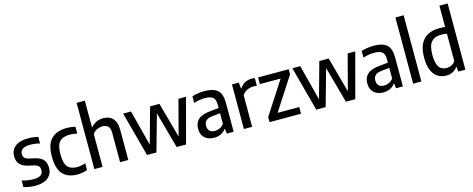

<svg xmlns="http://www.w3.org/2000/svg" viewBox="-37 -1530 5574 2263"><g transform="rotate(-15 2750.5 -399.0)"><path d="M190 10Q112 10 46.5 -12V-92Q117.5 -70 189 -70Q248 -70 275.8 -91Q303.5 -112 303.5 -150Q303.5 -183 287 -200Q270.5 -217 234.5 -225.5L166 -241Q96.5 -257.5 65.2 -294.2Q34 -331 34 -391Q34 -462 87.5 -507.2Q141 -552.5 248 -552.5Q281.5 -552.5 312 -548.5Q342.5 -544.5 369.5 -538V-457.5Q312 -473 251.5 -473Q183.5 -473 156 -449.2Q128.5 -425.5 128.5 -393Q128.5 -364 144 -346.5Q159.5 -329 195.5 -320L264 -305Q335 -288.5 366.2 -252.2Q397.5 -216 397.5 -154Q397.5 -77.5 343.2 -33.8Q289 10 190 10Z M699.5 10Q586 10 524.8 -56.2Q463.5 -122.5 463.5 -271.5Q463.5 -422 530.5 -487.2Q597.5 -552.5 719.5 -552.5Q746 -552.5 772.2 -549.5Q798.5 -546.5 823 -540.5V-456.5Q799.5 -462.5 776.8 -465Q754 -467.5 734 -467.5Q649 -467.5 608.5 -424.8Q568 -382 568 -273.5Q568 -161.5 605.8 -118.2Q643.5 -75 717 -75Q763 -75 823 -94.5V-11Q763.5 10 699.5 10Z M909 0V-808H1009.5V-484.5H1015Q1072 -552.5 1165 -552.5Q1209.5 -552.5 1245.5 -534.2Q1281.5 -516 1302.5 -474.8Q1323.5 -433.5 1323.5 -363V0H1223V-357.5Q1223 -417 1197.8 -439.8Q1172.5 -462.5 1131 -462.5Q1101 -462.5 1066.8 -448.2Q1032.5 -434 1009.5 -399.5V0Z M1552 0 1406 -544H1502L1614.5 -109.5L1735 -544H1849L1967.5 -113L2081 -544H2173.5L2028 0H1913.5L1791 -443L1666.5 0Z M2370.5 9Q2298.5 9 2255.5 -31Q2212.5 -71 2212.5 -141.5Q2212.5 -214.5 2259 -256Q2305.5 -297.5 2408.5 -306L2510.5 -316.5V-356Q2510.5 -423 2480 -447Q2449.5 -471 2385 -471Q2355.5 -471 2319.2 -465.8Q2283 -460.5 2248 -448.5V-530Q2281.5 -541 2323 -546.8Q2364.5 -552.5 2401 -552.5Q2505.5 -552.5 2557.2 -508.5Q2609 -464.5 2609 -351V0H2525.5L2518 -59H2512.5Q2488.5 -24.5 2451.5 -7.8Q2414.5 9 2370.5 9ZM2313 -152Q2313 -67 2400.5 -67Q2428.5 -67 2457.8 -79.5Q2487 -92 2510.5 -123.5V-252.5L2417 -243Q2362.5 -238 2337.8 -215Q2313 -192 2313 -152Z M2734 0V-544H2817L2825 -470.5H2831Q2855.5 -511.5 2893.8 -530.8Q2932 -550 2975.5 -550Q2986 -550 2995.8 -549Q3005.5 -548 3013.5 -546.5V-453Q3002.5 -455 2991.8 -455.5Q2981 -456 2969.5 -456Q2932 -456 2894 -438.2Q2856 -420.5 2834.5 -385.5V0Z M3047 0V-62.5L3306 -462.5H3052.5V-544H3426V-481.5L3167 -81.5H3431V0Z M3617 0 3471 -544H3567L3679.5 -109.5L3800 -544H3914L4032.5 -113L4146 -544H4238.5L4093 0H3978.5L3856 -443L3731.5 0Z M4435.5 9Q4363.5 9 4320.5 -31Q4277.5 -71 4277.5 -141.5Q4277.5 -214.5 4324 -256Q4370.5 -297.5 4473.5 -306L4575.5 -316.5V-356Q4575.5 -423 4545 -447Q4514.5 -471 4450 -471Q4420.5 -471 4384.2 -465.8Q4348 -460.5 4313 -448.5V-530Q4346.5 -541 4388 -546.8Q4429.5 -552.5 4466 -552.5Q4570.5 -552.5 4622.2 -508.5Q4674 -464.5 4674 -351V0H4590.5L4583 -59H4577.5Q4553.5 -24.5 4516.5 -7.8Q4479.5 9 4435.5 9ZM4378 -152Q4378 -67 4465.5 -67Q4493.5 -67 4522.8 -79.5Q4552 -92 4575.5 -123.5V-252.5L4482 -243Q4427.5 -238 4402.8 -215Q4378 -192 4378 -152Z M4799 0V-808H4899.5V0Z M5204 9.5Q5149.5 9.5 5103.8 -16.8Q5058 -43 5030.5 -102.5Q5003 -162 5003 -261Q5003 -552 5270.5 -552Q5287 -552 5304 -550.8Q5321 -549.5 5336 -547.5V-808H5436.5V0H5351L5344 -57H5338.5Q5318 -28 5283.8 -9.2Q5249.5 9.5 5204 9.5ZM5231 -76Q5260.5 -76 5289 -89.5Q5317.5 -103 5336 -131V-465.5Q5303.5 -472.5 5267 -472.5Q5187.5 -472.5 5146.5 -426.5Q5105.5 -380.5 5105.5 -270Q5105.5 -192.5 5121.8 -150.5Q5138 -108.5 5166.2 -92.2Q5194.5 -76 5231 -76Z"/></g></svg>

Font: Encode Sans SmCnd Md
Style: Regular
Weight: 500
Width: 4
Designer: Multiple Designers
Foundry: Impallari Type
Version: Version 3.002; ttfautohint (v1.8.3) -l 8 -r 50 -G 200 -x 14 